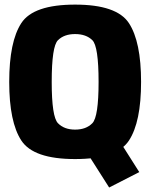

<svg xmlns="http://www.w3.org/2000/svg" viewBox="-20 -702 672 854"><path d="M465.5 132 599.5 63.5 482.5 -121 344 -59ZM314 5.5Q499.5 5.5 553.5 -76.8Q607.5 -159 607.5 -337.5Q607.5 -516.5 553.5 -599Q499.5 -681.5 314 -681.5Q128.5 -681.5 74.8 -599.2Q21 -517 21 -337.5Q21 -159 75 -76.8Q129 5.5 314 5.5ZM314 -125.5Q265.5 -125.5 237.8 -154Q210 -182.5 210 -337.5Q210 -496 237.8 -523.2Q265.5 -550.5 314 -550.5Q363 -550.5 390.8 -523.2Q418.5 -496 418.5 -337.5Q418.5 -182.5 390.8 -154Q363 -125.5 314 -125.5Z"/></svg>

Font: Anybody SemiCondensed ExtraBold
Style: Regular
Weight: 800
Width: 4
Version: Version 1.113;gftools[0.9.25]